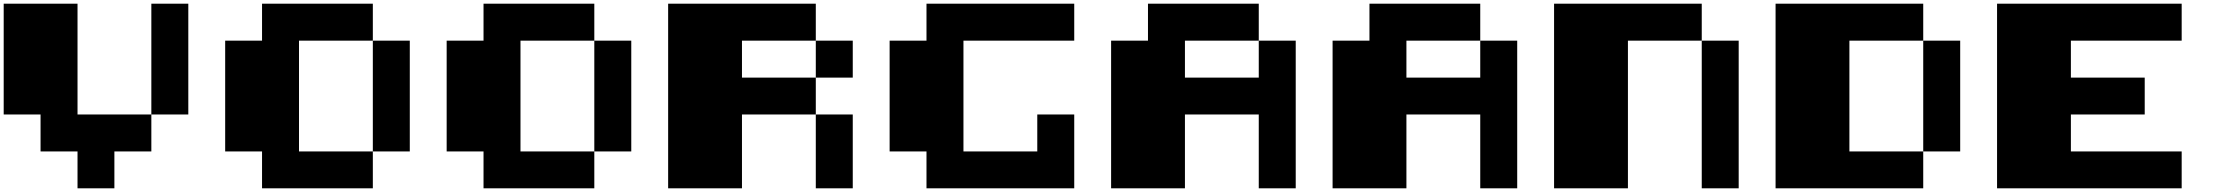

<svg xmlns="http://www.w3.org/2000/svg" viewBox="-20 -1020 12037 1040"><path d="M399.9 0V-199.7H199.7V-399.9H0V-1000H399.9V-399.9H799.8V-199.7H599.6V0ZM799.8 -399.9V-1000H1000V-399.9Z M1999.5 -199.7V-799.8H2199.7V-199.7ZM1399.4 0V-199.7H1199.7V-799.8H1399.4V-1000H1999.5V-799.8H1599.6V-199.7H1999.5V0Z M3199.2 -199.7V-799.8H3399.4V-199.7ZM2599.1 0V-199.7H2399.4V-799.8H2599.1V-1000H3199.2V-799.8H2799.3V-199.7H3199.2V0Z M4398.9 0V-399.9H4599.1V0ZM4398.9 -599.6V-799.8H4599.1V-599.6ZM3599.1 0V-1000H4398.9V-799.8H3999V-599.6H4398.9V-399.9H3999V0Z M4998.5 0V-199.7H4798.8V-799.8H4998.5V-1000H5798.8V-799.8H5198.7V-199.7H5598.6V-399.9H5798.8V0Z M5998.5 0V-799.8H6198.2V-1000H6798.3V-799.8H6398.4V-599.6H6798.3V-799.8H6998.5V0H6798.3V-399.9H6398.4V0Z M7198.2 0V-799.8H7397.9V-1000H7998V-799.8H7598.1V-599.6H7998V-799.8H8198.2V0H7998V-399.9H7598.1V0Z M9197.8 0V-799.8H9397.9V0ZM8397.9 0V-1000H9197.8V-799.8H8797.9V0Z M10397.5 -199.7V-799.8H10597.7V-199.7ZM9597.7 0V-1000H10397.5V-799.8H9997.6V-199.7H10397.5V0Z M10797.4 0V-1000H11797.4V-799.8H11197.3V-599.6H11597.2V-399.9H11197.3V-199.7H11797.4V0Z"/></svg>

Font: 8-bit HUD
Style: Regular
Weight: 400
Designer: lSPl
Foundry: https://fontstruct.com
Version: Version 1.0